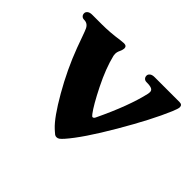

<svg xmlns="http://www.w3.org/2000/svg" viewBox="-115 -650 827 827"><g transform="rotate(45 299.0 -236.0)"><path d="M273 -10Q237 -43 183.5 -136Q130 -229 94 -325L77 -372Q66 -403 62 -411Q52 -432 30 -432Q21 -432 15.5 -437.5Q10 -443 10 -452Q10 -460 17.5 -466Q25 -472 40 -472H98Q148 -472 201 -480L223 -482Q240 -482 240 -467Q240 -460 234 -446Q228 -434 228 -423Q228 -416 229 -412Q244 -350 281.5 -275Q319 -200 342 -170Q349 -161 352 -161Q359 -161 363 -170Q429 -308 450 -402Q451 -406 451 -412Q451 -423 441.5 -427.5Q432 -432 410 -432Q401 -432 395.5 -437.5Q390 -443 390 -452Q390 -460 397.5 -466Q405 -472 420 -472H571Q588 -472 588 -457Q588 -448 577 -422Q540 -334 462.5 -201.5Q385 -69 333 -10Q323 1 317 5.5Q311 10 303 10Q297 10 292 6.5Q287 3 282.5 -1.5Q278 -6 273 -10Z"/></g></svg>

Font: Raigarh
Style: Bold
Weight: 700
Designer: jaikishan Patel
Foundry: MagicType
Version: Version 1.000